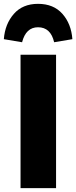

<svg xmlns="http://www.w3.org/2000/svg" viewBox="-53 -980 397 1000"><path d="M145 -960Q226 -960 272 -908Q318 -856 324 -776L229 -760Q211 -838 145 -838Q82 -838 62 -760L-33 -776Q-27 -855 19 -907.5Q65 -960 145 -960ZM239 -695V0H54V-695Z"/></svg>

Font: FiraGO ExtraBold
Style: Regular
Weight: 800
Designer: bBox Type
Foundry: bBox Type GmbH
Version: Version 1.001;PS 001.001;hotconv 1.0.88;makeotf.lib2.5.64775